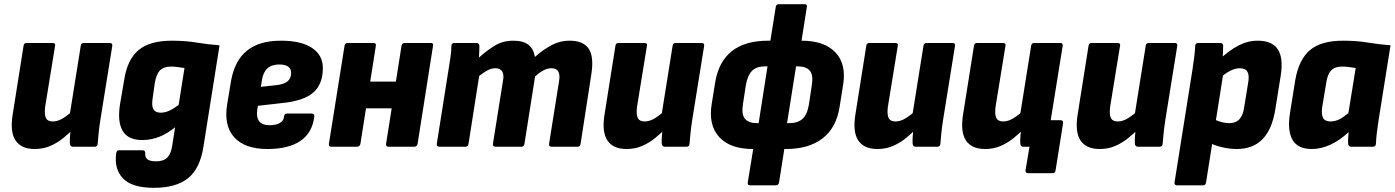

<svg xmlns="http://www.w3.org/2000/svg" viewBox="-20 -703 6683 920"><path d="M146 11Q82 11 54.5 -30Q27 -71 41 -156L93 -484Q95 -497 107 -497H231Q247 -497 244 -484L196 -189Q192 -152 200.5 -136.5Q209 -121 233 -121Q258 -121 284.5 -138Q311 -155 337 -180L335 -89Q311 -64 282.5 -41Q254 -18 220.5 -3.5Q187 11 146 11ZM329 0Q317 0 315 -14Q314 -31 315.5 -50.5Q317 -70 319 -90L313 -146L367 -484Q369 -497 381 -497H506Q520 -497 518 -483L461 -129Q456 -97 453 -68.5Q450 -40 448 -14Q447 0 434 0Z M803 -508Q869 -508 922.5 -499Q976 -490 1032 -486L955 -1Q939 104 881.5 150.5Q824 197 718 197Q612 197 569 151.5Q526 106 537 30Q539 17 550 17H663Q676 17 676 31Q674 50 686 60Q698 70 728 70Q763 70 781 52.5Q799 35 805 -4L819 -93Q781 -62 742 -47Q703 -32 661 -32Q594 -32 568 -75.5Q542 -119 555 -203L575 -320Q590 -418 644 -463Q698 -508 803 -508ZM750 -163Q770 -163 791 -172.5Q812 -182 836 -200L864 -377Q850 -379 833 -381.5Q816 -384 798 -384Q765 -384 747 -366Q729 -348 722 -307L711 -229Q706 -195 715.5 -179Q725 -163 750 -163Z M1261 11Q1153 11 1102 -45.5Q1051 -102 1069 -206L1087 -315Q1104 -412 1163 -460Q1222 -508 1326 -508Q1423 -508 1475 -473.5Q1527 -439 1527 -377Q1527 -299 1480.5 -259Q1434 -219 1330 -209L1216 -196L1213 -180Q1207 -141 1222 -122Q1237 -103 1272 -103Q1303 -103 1321.5 -114Q1340 -125 1341 -145Q1343 -159 1355 -159H1473Q1487 -159 1486 -145Q1477 -67 1420 -28Q1363 11 1261 11ZM1230 -287 1304 -295Q1341 -299 1358 -313.5Q1375 -328 1375 -353Q1375 -373 1361 -383.5Q1347 -394 1318 -394Q1282 -394 1261.5 -375.5Q1241 -357 1235 -319Z M1842 0Q1828 0 1830 -14L1904 -484Q1906 -497 1920 -497H2044Q2058 -497 2055 -484L1981 -14Q1978 0 1965 0ZM1567 0Q1554 0 1556 -14L1631 -484Q1633 -497 1646 -497H1770Q1783 -497 1781 -484L1707 -14Q1704 0 1691 0ZM1721 -184 1742 -312H1905L1885 -184Z M2086 0Q2071 0 2073 -14L2129 -368Q2134 -400 2138.5 -429Q2143 -458 2143 -484Q2144 -497 2157 -497H2263Q2276 -497 2277 -484Q2277 -471 2276.5 -457Q2276 -443 2275 -427Q2310 -459 2349.5 -483.5Q2389 -508 2439 -508Q2487 -508 2512 -488.5Q2537 -469 2543 -430Q2578 -462 2620 -485Q2662 -508 2710 -508Q2775 -508 2801 -469.5Q2827 -431 2813 -344L2762 -14Q2760 0 2748 0H2623Q2609 0 2611 -14L2659 -315Q2664 -345 2655 -360.5Q2646 -376 2622 -376Q2603 -376 2583.5 -365.5Q2564 -355 2544 -337L2493 -14Q2491 0 2479 0H2355Q2340 0 2342 -14L2390 -315Q2396 -345 2386.5 -360.5Q2377 -376 2353 -376Q2335 -376 2316 -366Q2297 -356 2276 -339L2225 -14Q2223 0 2211 0Z M2982 11Q2918 11 2890.5 -30Q2863 -71 2877 -156L2929 -484Q2931 -497 2943 -497H3067Q3083 -497 3080 -484L3032 -189Q3028 -152 3036.5 -136.5Q3045 -121 3069 -121Q3094 -121 3120.5 -138Q3147 -155 3173 -180L3171 -89Q3147 -64 3118.5 -41Q3090 -18 3056.5 -3.5Q3023 11 2982 11ZM3165 0Q3153 0 3151 -14Q3150 -31 3151.5 -50.5Q3153 -70 3155 -90L3149 -146L3203 -484Q3205 -497 3217 -497H3342Q3356 -497 3354 -483L3297 -129Q3292 -97 3289 -68.5Q3286 -40 3284 -14Q3283 0 3270 0Z M3587 11Q3479 11 3426.5 -46Q3374 -103 3390 -203L3407 -309Q3424 -409 3487.5 -458.5Q3551 -508 3660 -508H3822Q3929 -508 3982.5 -452.5Q4036 -397 4020 -297L4003 -190Q3987 -90 3921 -39.5Q3855 11 3747 11ZM3606 -113H3763Q3803 -113 3825.5 -133.5Q3848 -154 3856 -202L3870 -295Q3878 -343 3860.5 -364Q3843 -385 3803 -385H3646Q3606 -385 3584.5 -364.5Q3563 -344 3554 -296L3540 -204Q3532 -155 3549.5 -134Q3567 -113 3606 -113ZM3574 185Q3561 185 3563 171L3595 -25L3608 -67L3664 -426L3666 -474L3697 -669Q3699 -683 3712 -683H3835Q3849 -683 3846 -669L3815 -472L3801 -426L3744 -67V-26L3713 171Q3710 185 3698 185Z M4184 11Q4120 11 4092.5 -30Q4065 -71 4079 -156L4131 -484Q4133 -497 4145 -497H4269Q4285 -497 4282 -484L4234 -189Q4230 -152 4238.5 -136.5Q4247 -121 4271 -121Q4296 -121 4322.5 -138Q4349 -155 4375 -180L4373 -89Q4349 -64 4320.5 -41Q4292 -18 4258.5 -3.5Q4225 11 4184 11ZM4367 0Q4355 0 4353 -14Q4352 -31 4353.5 -50.5Q4355 -70 4357 -90L4351 -146L4405 -484Q4407 -497 4419 -497H4544Q4558 -497 4556 -483L4499 -129Q4494 -97 4491 -68.5Q4488 -40 4486 -14Q4485 0 4472 0Z M4907 127Q4892 127 4894 113L4913 0H4891L5014 -127H5061Q5076 -127 5074 -113L5038 113Q5036 127 5024 127ZM4700 11Q4636 11 4608.5 -30Q4581 -71 4595 -156L4647 -484Q4649 -497 4661 -497H4785Q4801 -497 4798 -484L4750 -189Q4746 -152 4754.5 -136.5Q4763 -121 4787 -121Q4812 -121 4838.5 -138Q4865 -155 4891 -180L4889 -89Q4865 -64 4836.5 -41Q4808 -18 4774.5 -3.5Q4741 11 4700 11ZM4883 0Q4871 0 4869 -14Q4868 -31 4869.5 -50.5Q4871 -70 4873 -90L4867 -146L4921 -484Q4923 -497 4935 -497H5060Q5074 -497 5072 -483L5015 -129Q5010 -97 5007 -68.5Q5004 -40 5002 -14Q5001 0 4988 0Z M5249 11Q5185 11 5157.5 -30Q5130 -71 5144 -156L5196 -484Q5198 -497 5210 -497H5334Q5350 -497 5347 -484L5299 -189Q5295 -152 5303.5 -136.5Q5312 -121 5336 -121Q5361 -121 5387.5 -138Q5414 -155 5440 -180L5438 -89Q5414 -64 5385.5 -41Q5357 -18 5323.5 -3.5Q5290 11 5249 11ZM5432 0Q5420 0 5418 -14Q5417 -31 5418.5 -50.5Q5420 -70 5422 -90L5416 -146L5470 -484Q5472 -497 5484 -497H5609Q5623 -497 5621 -483L5564 -129Q5559 -97 5556 -68.5Q5553 -40 5551 -14Q5550 0 5537 0Z M5907 11Q5871 11 5833.5 2Q5796 -7 5773 -21L5789 -136Q5806 -126 5828 -119.5Q5850 -113 5871 -113Q5902 -113 5919.5 -132.5Q5937 -152 5942 -191L5961 -308Q5967 -343 5957 -359.5Q5947 -376 5920 -376Q5898 -376 5872.5 -362.5Q5847 -349 5816 -321L5817 -413Q5870 -462 5914.5 -485Q5959 -508 6007 -508Q6075 -508 6102.5 -467Q6130 -426 6117 -342L6091 -180Q6076 -84 6030 -36.5Q5984 11 5907 11ZM5620 185Q5606 185 5608 171L5694 -370Q5699 -403 5702.5 -431Q5706 -459 5707 -483Q5708 -497 5721 -497H5827Q5840 -497 5841 -484Q5841 -469 5840 -448.5Q5839 -428 5837 -410L5842 -353L5759 171Q5757 185 5745 185Z M6266 11Q6198 11 6173 -33.5Q6148 -78 6161 -160L6186 -317Q6203 -417 6256.5 -462.5Q6310 -508 6415 -508Q6481 -508 6534.5 -499Q6588 -490 6643 -486L6586 -129Q6581 -96 6577.5 -68Q6574 -40 6573 -14Q6572 0 6559 0H6454Q6442 0 6440 -14Q6439 -26 6440 -40.5Q6441 -55 6442 -70Q6401 -31 6355.5 -10Q6310 11 6266 11ZM6355 -121Q6377 -121 6397 -131Q6417 -141 6441 -161L6476 -377Q6462 -379 6445.5 -381.5Q6429 -384 6410 -384Q6376 -384 6358.5 -365.5Q6341 -347 6335 -307L6315 -187Q6311 -154 6320 -137.5Q6329 -121 6355 -121Z"/></svg>

Font: Sofia Sans Semi Condensed Black
Style: Italic
Weight: 900
Italic angle: -9°
Version: Version 4.100